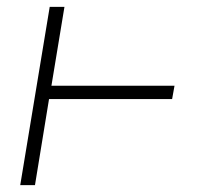

<svg xmlns="http://www.w3.org/2000/svg" viewBox="-20 -540 640 560"><path d="M39 0 125 -520H168L130 -290H489L482 -251H123L82 0Z"/></svg>

Font: Iosevka Aile Extralight
Style: Italic
Weight: 200
Italic angle: -9°
Designer: Belleve Invis
Foundry: Belleve Invis
Version: Version 31.1.0; ttfautohint (v1.8.4)